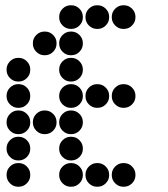

<svg xmlns="http://www.w3.org/2000/svg" viewBox="-20 -715 640 730"><path d="M249 -695Q231 -695 218 -682Q205 -669 205 -651V-649Q205 -631 218 -618Q231 -605 249 -605H251Q269 -605 282 -618Q295 -631 295 -649V-651Q295 -669 282 -682Q269 -695 251 -695ZM349 -695Q331 -695 318 -682Q305 -669 305 -651V-649Q305 -631 318 -618Q331 -605 349 -605H351Q369 -605 382 -618Q395 -631 395 -649V-651Q395 -669 382 -682Q369 -695 351 -695ZM449 -695Q431 -695 418 -682Q405 -669 405 -651V-649Q405 -631 418 -618Q431 -605 449 -605H451Q469 -605 482 -618Q495 -631 495 -649V-651Q495 -669 482 -682Q469 -695 451 -695ZM149 -595Q131 -595 118 -582Q105 -569 105 -551V-549Q105 -531 118 -518Q131 -505 149 -505H151Q169 -505 182 -518Q195 -531 195 -549V-551Q195 -569 182 -582Q169 -595 151 -595ZM249 -595Q231 -595 218 -582Q205 -569 205 -551V-549Q205 -531 218 -518Q231 -505 249 -505H251Q269 -505 282 -518Q295 -531 295 -549V-551Q295 -569 282 -582Q269 -595 251 -595ZM49 -495Q31 -495 18 -482Q5 -469 5 -451V-449Q5 -431 18 -418Q31 -405 49 -405H51Q69 -405 82 -418Q95 -431 95 -449V-451Q95 -469 82 -482Q69 -495 51 -495ZM249 -495Q231 -495 218 -482Q205 -469 205 -451V-449Q205 -431 218 -418Q231 -405 249 -405H251Q269 -405 282 -418Q295 -431 295 -449V-451Q295 -469 282 -482Q269 -495 251 -495ZM49 -395Q31 -395 18 -382Q5 -369 5 -351V-349Q5 -331 18 -318Q31 -305 49 -305H51Q69 -305 82 -318Q95 -331 95 -349V-351Q95 -369 82 -382Q69 -395 51 -395ZM249 -395Q231 -395 218 -382Q205 -369 205 -351V-349Q205 -331 218 -318Q231 -305 249 -305H251Q269 -305 282 -318Q295 -331 295 -349V-351Q295 -369 282 -382Q269 -395 251 -395ZM349 -395Q331 -395 318 -382Q305 -369 305 -351V-349Q305 -331 318 -318Q331 -305 349 -305H351Q369 -305 382 -318Q395 -331 395 -349V-351Q395 -369 382 -382Q369 -395 351 -395ZM449 -395Q431 -395 418 -382Q405 -369 405 -351V-349Q405 -331 418 -318Q431 -305 449 -305H451Q469 -305 482 -318Q495 -331 495 -349V-351Q495 -369 482 -382Q469 -395 451 -395ZM49 -295Q31 -295 18 -282Q5 -269 5 -251V-249Q5 -231 18 -218Q31 -205 49 -205H51Q69 -205 82 -218Q95 -231 95 -249V-251Q95 -269 82 -282Q69 -295 51 -295ZM149 -295Q131 -295 118 -282Q105 -269 105 -251V-249Q105 -231 118 -218Q131 -205 149 -205H151Q169 -205 182 -218Q195 -231 195 -249V-251Q195 -269 182 -282Q169 -295 151 -295ZM249 -295Q231 -295 218 -282Q205 -269 205 -251V-249Q205 -231 218 -218Q231 -205 249 -205H251Q269 -205 282 -218Q295 -231 295 -249V-251Q295 -269 282 -282Q269 -295 251 -295ZM49 -195Q31 -195 18 -182Q5 -169 5 -151V-149Q5 -131 18 -118Q31 -105 49 -105H51Q69 -105 82 -118Q95 -131 95 -149V-151Q95 -169 82 -182Q69 -195 51 -195ZM249 -195Q231 -195 218 -182Q205 -169 205 -151V-149Q205 -131 218 -118Q231 -105 249 -105H251Q269 -105 282 -118Q295 -131 295 -149V-151Q295 -169 282 -182Q269 -195 251 -195ZM49 -95Q31 -95 18 -82Q5 -69 5 -51V-49Q5 -31 18 -18Q31 -5 49 -5H51Q69 -5 82 -18Q95 -31 95 -49V-51Q95 -69 82 -82Q69 -95 51 -95ZM249 -95Q231 -95 218 -82Q205 -69 205 -51V-49Q205 -31 218 -18Q231 -5 249 -5H251Q269 -5 282 -18Q295 -31 295 -49V-51Q295 -69 282 -82Q269 -95 251 -95ZM349 -95Q331 -95 318 -82Q305 -69 305 -51V-49Q305 -31 318 -18Q331 -5 349 -5H351Q369 -5 382 -18Q395 -31 395 -49V-51Q395 -69 382 -82Q369 -95 351 -95ZM449 -95Q431 -95 418 -82Q405 -69 405 -51V-49Q405 -31 418 -18Q431 -5 449 -5H451Q469 -5 482 -18Q495 -31 495 -49V-51Q495 -69 482 -82Q469 -95 451 -95Z"/></svg>

Font: Doto Rounded Black
Style: Regular
Weight: 900
Monospace: yes
Version: Version 1.000